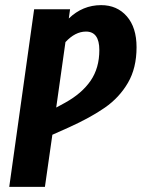

<svg xmlns="http://www.w3.org/2000/svg" viewBox="-20 -728 552 748"><path d="M512 -544Q512 -463 478.5 -405.5Q445 -348 389 -309Q333 -270 249 -232L184 -203L155 0H16L113 -692H253L248 -656Q302 -708 374 -708Q436 -708 474 -664.5Q512 -621 512 -544ZM367 -533Q367 -605 315 -605Q273 -605 235 -564L199 -309L234 -328Q299 -364 333 -413.5Q367 -463 367 -533Z"/></svg>

Font: Fira Sans Compressed SemiBold
Style: Italic
Weight: 600
Width: 1
Italic angle: -8°
Designer: bBox Type GmbH & Carrois Corporate GbR & Edenspiekermann AG
Foundry: bBox Type GmbH & Carrois Corporate GbR & Edenspiekermann AG
Version: Version 4.301